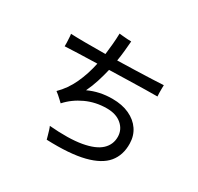

<svg xmlns="http://www.w3.org/2000/svg" viewBox="-181 -1045 1362 1318"><g transform="rotate(30 500.0 -386.0)"><path d="M338 54Q335 43 330 25Q325 7 319.5 -11Q314 -29 309 -39Q466 -26 564 -43.5Q662 -61 707 -103.5Q752 -146 751 -208Q750 -264 706.5 -301.5Q663 -339 589 -339Q501 -339 425 -304Q349 -269 296 -210Q289 -217 276.5 -228.5Q264 -240 251 -251.5Q238 -263 229 -269Q287 -326 323 -403.5Q359 -481 378 -572Q296 -570 228.5 -567.5Q161 -565 124 -563Q125 -572 124 -591.5Q123 -611 122 -630.5Q121 -650 119 -659Q160 -657 233 -656.5Q306 -656 393 -657Q398 -698 402 -741Q406 -784 407 -827Q417 -826 435.5 -824Q454 -822 473 -821Q492 -820 503 -820Q500 -782 496 -741.5Q492 -701 485 -659Q558 -661 628 -663Q698 -665 755 -667.5Q812 -670 847 -672Q847 -663 846.5 -646Q846 -629 846.5 -611.5Q847 -594 848 -583Q812 -583 751.5 -582Q691 -581 618 -579Q545 -577 469 -575Q457 -524 441 -473.5Q425 -423 402 -375Q445 -395 491.5 -405Q538 -415 589 -415Q667 -415 724 -388.5Q781 -362 812.5 -315.5Q844 -269 845 -208Q847 -117 797 -56.5Q747 4 635 32.5Q523 61 338 54Z"/></g></svg>

Font: Zen Kaku Gothic Antique Medium
Style: Regular
Weight: 500
Designer: Yoshimichi Ohira
Foundry: Positype
Version: Version 1.002